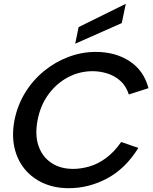

<svg xmlns="http://www.w3.org/2000/svg" viewBox="-20 -979 803 1006"><path d="M56 -350Q72 -429 112.5 -494.5Q153 -560 211.5 -607.5Q270 -655 339.5 -681Q409 -707 482 -707Q585 -707 659.5 -658Q734 -609 758 -517L655 -484Q641 -528 611 -555Q581 -582 542.5 -594Q504 -606 465 -606Q397 -606 337 -574.5Q277 -543 234.5 -485.5Q192 -428 177 -350Q162 -273 181.5 -215.5Q201 -158 248.5 -126Q296 -94 363 -94Q403 -94 447.5 -106.5Q492 -119 535 -150.5Q578 -182 615 -235L705 -204Q638 -96 542 -44.5Q446 7 340 7Q267 7 208 -19Q149 -45 109.5 -93Q70 -141 55.5 -206.5Q41 -272 56 -350ZM639 -959 618 -858 374 -750 392 -837Z"/></svg>

Font: Albert Sans SemiBold
Style: Italic
Weight: 600
Italic angle: -11.25°
Designer: Andreas Rasmussen
Foundry: a.Foundry
Version: Version 1.025